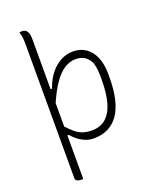

<svg xmlns="http://www.w3.org/2000/svg" viewBox="-175 -859 951 1179"><g transform="rotate(-20 300.0 -269.0)"><path d="M99 -757Q102 -758 104.5 -758.5Q107 -759 110 -759.5Q113 -760 115 -760Q129 -760 139 -753.5Q149 -747 154.5 -732.5Q160 -718 160 -694Q160 -623 160 -530.5Q160 -438 160 -335.5Q160 -233 160 -131Q160 -29 160 62Q160 153 160 222Q159 222 157 222Q155 222 153.5 222Q152 222 150 222Q139 222 130 220Q121 218 115.5 213Q110 208 110 199Q110 145 110 75.5Q110 6 110 -73.5Q110 -153 110 -235.5Q110 -318 110 -397.5Q110 -477 110 -547Q110 -617 110 -670Q110 -705 108 -721Q106 -737 99 -757ZM366 -536Q416 -536 451.5 -511Q487 -486 506 -440.5Q525 -395 525 -331V-314Q525 -230 510.5 -168.5Q496 -107 467.5 -67.5Q439 -28 398.5 -9Q358 10 307 10Q277 10 251 -1Q225 -12 204.5 -28.5Q184 -45 169 -63H153V-128Q180 -99 203 -79Q226 -59 252 -49.5Q278 -40 313 -40Q368 -40 404 -71Q440 -102 457.5 -163Q475 -224 475 -315V-324Q475 -349 473 -374Q471 -399 463 -425Q447 -457 424 -471.5Q401 -486 366 -486Q330 -486 294.5 -464.5Q259 -443 224 -393Q189 -343 153 -258V-365H169Q189 -421 219.5 -459Q250 -497 288 -516.5Q326 -536 366 -536Z"/></g></svg>

Font: Recursive Casual Light
Style: Regular
Weight: 300
Version: Version 1.047